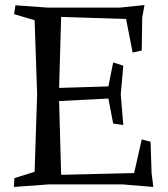

<svg xmlns="http://www.w3.org/2000/svg" viewBox="-20 -730 665 760"><path d="M214 -330 222 -38 511 -45 541 -178 576 -169 580 -45 587 10 466 0H172L35 10L37 -25L117 -50L127 -357L117 -650L36 -674L41 -709L167 -700H455L552 -710L543 -661L541 -530L505 -522L479 -655L222 -663L214 -382L409 -388L428 -483L468 -470L458 -356L468 -235L428 -241L409 -340Z"/></svg>

Font: Alike Angular
Style: Regular
Weight: 400
Version: Version 1.210